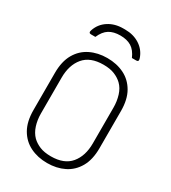

<svg xmlns="http://www.w3.org/2000/svg" viewBox="-223 -1039 1047 1173"><g transform="rotate(30 300.0 -452.5)"><path d="M171 -795H140Q121 -795 129 -818Q146 -868 190 -896.5Q234 -925 293 -925H307Q366 -925 410 -896.5Q454 -868 471 -818Q479 -795 460 -795H429Q409 -841 378 -860Q347 -879 300 -879Q253 -879 222 -860Q191 -841 171 -795ZM300 -720Q367 -720 419.5 -694Q472 -668 502.5 -615Q533 -562 533 -481V-219Q533 -138 502.5 -85Q472 -32 419.5 -6Q367 20 300 20Q234 20 181 -6Q128 -32 97.5 -85Q67 -138 67 -219V-481Q67 -562 97.5 -615Q128 -668 181 -694Q234 -720 300 -720ZM117 -224Q117 -179 129.5 -139.5Q142 -100 168 -74Q190 -53 221.5 -40Q253 -27 300 -27Q393 -27 438 -81Q483 -135 483 -224V-476Q483 -521 470.5 -561Q458 -601 432 -626Q410 -647 378.5 -660Q347 -673 300 -673Q207 -673 162 -619Q117 -565 117 -476Z"/></g></svg>

Font: Recursive Mn Lnr St Lt
Style: Regular
Weight: 300
Monospace: yes
Version: Version 1.079;hotconv 1.0.112;makeotfexe 2.5.65598; ttfautoh